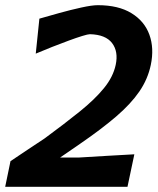

<svg xmlns="http://www.w3.org/2000/svg" viewBox="-27 -721 611 741"><path d="M-7 0 13.5 -99Q46.5 -121.5 79.5 -143.2Q112.5 -165 145.5 -187Q223 -244 281 -290.8Q339 -337.5 374.2 -380.8Q409.5 -424 419.5 -470.5Q430.5 -522 405.5 -554.8Q380.5 -587.5 320 -589Q312.5 -589 290.5 -582.2Q268.5 -575.5 238 -564.2Q207.5 -553 174 -539.8Q140.5 -526.5 111 -514L125 -649Q158 -658.5 202 -670.8Q246 -683 287 -692Q328 -701 350.5 -701Q430 -701 480.2 -670.2Q530.5 -639.5 549.5 -587.2Q568.5 -535 555 -470.5Q543.5 -415.5 510.8 -367.8Q478 -320 421.5 -271.5Q365 -223 282 -166L205 -113H277Q332 -116.5 385.2 -119.5Q438.5 -122.5 491.5 -125.5L465 0Z"/></svg>

Font: Commissioner Loud SemiBold
Style: Italic
Weight: 600
Italic angle: -12°
Designer: Kostas Bartsokas
Foundry: Kostas Bartsokas
Version: Version 1.000; ttfautohint (v1.8.3)